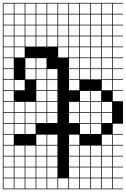

<svg xmlns="http://www.w3.org/2000/svg" viewBox="-20 -1025 886 1352"><path d="M0 307.7V-1004.8H846.2V-1000H774V-927.9H846.2V-923.1H774V-851H846.2V-846.2H774V-774H846.2V-769.2H774V-697.1H846.2V-692.3H774V-620.2H846.2V-615.4H774V-543.3H846.2V-538.5H774V-466.3H846.2V-461.5H774V-389.4H846.2V-384.6H774V-312.5H846.2V-153.8H774V-81.7H846.2V-76.9H774V-4.8H846.2V0H774V72.1H846.2V76.9H774V149H846.2V153.8H774V226H846.2V230.8H774V302.9H846.2V307.7ZM697.1 -927.9H769.2V-1000H697.1ZM81.7 -927.9H153.8V-1000H81.7ZM158.7 -927.9H230.8V-1000H158.7ZM620.2 -927.9H692.3V-1000H620.2ZM235.6 -927.9H307.7V-1000H235.6ZM312.5 -927.9H384.6V-1000H312.5ZM543.3 -927.9H615.4V-1000H543.3ZM4.8 -927.9H76.9V-1000H4.8ZM389.4 -927.9H461.5V-1000H389.4ZM466.3 -927.9H538.5V-1000H466.3ZM466.3 -851H538.5V-923.1H466.3ZM389.4 -851H461.5V-923.1H389.4ZM81.7 -851H153.8V-923.1H81.7ZM4.8 -851H76.9V-923.1H4.8ZM543.3 -851H615.4V-923.1H543.3ZM312.5 -851H384.6V-923.1H312.5ZM620.2 -851H692.3V-923.1H620.2ZM235.6 -851H307.7V-923.1H235.6ZM158.7 -851H230.8V-923.1H158.7ZM697.1 -851H769.2V-923.1H697.1ZM466.3 -774H538.5V-846.2H466.3ZM543.3 -774H615.4V-846.2H543.3ZM4.8 -774H76.9V-846.2H4.8ZM620.2 -774H692.3V-846.2H620.2ZM312.5 -774H384.6V-846.2H312.5ZM235.6 -774H307.7V-846.2H235.6ZM697.1 -774H769.2V-846.2H697.1ZM158.7 -774H230.8V-846.2H158.7ZM81.7 -774H153.8V-846.2H81.7ZM389.4 -774H461.5V-846.2H389.4ZM81.7 -697.1H153.8V-769.2H81.7ZM466.3 -697.1H538.5V-769.2H466.3ZM697.1 -697.1H769.2V-769.2H697.1ZM235.6 -697.1H307.7V-769.2H235.6ZM312.5 -697.1H384.6V-769.2H312.5ZM543.3 -697.1H615.4V-769.2H543.3ZM389.4 -697.1H461.5V-769.2H389.4ZM620.2 -697.1H692.3V-769.2H620.2ZM4.8 -697.1H76.9V-769.2H4.8ZM158.7 -697.1H230.8V-769.2H158.7ZM4.8 -620.2H76.9V-692.3H4.8ZM81.7 -620.2H153.8V-692.3H81.7ZM620.2 -620.2H692.3V-692.3H620.2ZM543.3 -620.2H615.4V-692.3H543.3ZM697.1 -620.2H769.2V-692.3H697.1ZM389.4 -620.2H461.5V-692.3H389.4ZM466.3 -620.2H538.5V-692.3H466.3ZM620.2 -543.3H692.3V-615.4H620.2ZM158.7 -543.3H230.8V-615.4H158.7ZM543.3 -543.3H615.4V-615.4H543.3ZM697.1 -543.3H769.2V-615.4H697.1ZM235.6 -543.3H307.7V-615.4H235.6ZM4.8 -543.3H76.9V-615.4H4.8ZM466.3 -543.3H538.5V-615.4H466.3ZM158.7 -466.3H230.8V-538.5H158.7ZM620.2 -466.3H692.3V-538.5H620.2ZM697.1 -466.3H769.2V-538.5H697.1ZM543.3 -466.3H615.4V-538.5H543.3ZM312.5 -466.3H384.6V-538.5H312.5ZM235.6 -466.3H307.7V-538.5H235.6ZM466.3 -466.3H538.5V-538.5H466.3ZM4.8 -466.3H76.9V-538.5H4.8ZM4.8 -389.4H76.9V-461.5H4.8ZM466.3 -389.4H538.5V-461.5H466.3ZM384.6 -461.5H312.5V-389.4H384.6ZM81.7 -389.4H153.8V-461.5H81.7ZM697.1 -389.4H769.2V-461.5H697.1ZM235.6 -389.4H307.7V-461.5H235.6ZM4.8 -312.5H76.9V-384.6H4.8ZM543.3 -312.5H615.4V-384.6H543.3ZM312.5 -312.5H384.6V-384.6H312.5ZM235.6 -312.5H307.7V-384.6H235.6ZM620.2 -312.5H692.3V-384.6H620.2ZM466.3 -235.6H538.5V-307.7H466.3ZM235.6 -235.6H307.7V-307.7H235.6ZM158.7 -235.6H230.8V-307.7H158.7ZM81.7 -235.6H153.8V-307.7H81.7ZM312.5 -235.6H384.6V-307.7H312.5ZM697.1 -235.6H769.2V-307.7H697.1ZM620.2 -235.6H692.3V-307.7H620.2ZM4.8 -235.6H76.9V-307.7H4.8ZM543.3 -235.6H615.4V-307.7H543.3ZM4.8 -158.7H76.9V-230.8H4.8ZM466.3 -158.7H538.5V-230.8H466.3ZM697.1 -158.7H769.2V-230.8H697.1ZM312.5 -158.7H384.6V-230.8H312.5ZM620.2 -158.7H692.3V-230.8H620.2ZM158.7 -158.7H230.8V-230.8H158.7ZM235.6 -158.7H307.7V-230.8H235.6ZM81.7 -158.7H153.8V-230.8H81.7ZM543.3 -158.7H615.4V-230.8H543.3ZM620.2 -81.7H692.3V-153.8H620.2ZM4.8 -81.7H76.9V-153.8H4.8ZM158.7 -81.7H230.8V-153.8H158.7ZM81.7 -81.7H153.8V-153.8H81.7ZM543.3 -81.7H615.4V-153.8H543.3ZM697.1 -4.8H769.2V-76.9H697.1ZM466.3 -4.8H538.5V-76.9H466.3ZM235.6 -4.8H307.7V-76.9H235.6ZM4.8 -4.8H76.9V-76.9H4.8ZM312.5 -4.8H384.6V-76.9H312.5ZM312.5 72.1H384.6V0H312.5ZM697.1 72.1H769.2V0H697.1ZM466.3 72.1H538.5V0H466.3ZM158.7 72.1H230.8V0H158.7ZM81.7 72.1H153.8V0H81.7ZM235.6 72.1H307.7V0H235.6ZM543.3 72.1H615.4V0H543.3ZM4.8 72.1H76.9V0H4.8ZM620.2 72.1H692.3V0H620.2ZM620.2 149H692.3V76.9H620.2ZM543.3 149H615.4V76.9H543.3ZM312.5 149H384.6V76.9H312.5ZM235.6 149H307.7V76.9H235.6ZM81.7 149H153.8V76.9H81.7ZM158.7 149H230.8V76.9H158.7ZM4.8 149H76.9V76.9H4.8ZM697.1 149H769.2V76.9H697.1ZM466.3 149H538.5V76.9H466.3ZM620.2 226H692.3V153.8H620.2ZM466.3 226H538.5V153.8H466.3ZM235.6 226H307.7V153.8H235.6ZM4.8 226H76.9V153.8H4.8ZM81.7 226H153.8V153.8H81.7ZM312.5 226H384.6V153.8H312.5ZM158.7 226H230.8V153.8H158.7ZM697.1 226H769.2V153.8H697.1ZM543.3 226H615.4V153.8H543.3ZM697.1 302.9H769.2V230.8H697.1ZM235.6 302.9H307.7V230.8H235.6ZM620.2 302.9H692.3V230.8H620.2ZM81.7 302.9H153.8V230.8H81.7ZM543.3 302.9H615.4V230.8H543.3ZM312.5 302.9H384.6V230.8H312.5ZM389.4 302.9H461.5V230.8H389.4ZM466.3 302.9H538.5V230.8H466.3ZM4.8 302.9H76.9V230.8H4.8ZM158.7 302.9H230.8V230.8H158.7Z"/></svg>

Font: Jacquarda Bastarda 9 Charted
Style: Regular
Weight: 400
Designer: Sarah Cadigan-Fried
Version: Version 1.000; ttfautohint (v1.8.4.7-5d5b)